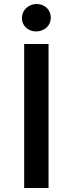

<svg xmlns="http://www.w3.org/2000/svg" viewBox="-20 -934 364 954"><path d="M221.2 0H100.1V-715.3H221.2ZM159.7 -777.8Q144 -777.8 131.1 -783Q118.2 -788.1 108.9 -796.9Q99.6 -805.7 94.2 -817.9Q88.9 -830.1 88.9 -844.2Q88.9 -858.9 94.5 -871.6Q100.1 -884.3 110.1 -893.8Q120.1 -903.3 133.5 -908.7Q147 -914.1 162.6 -914.1Q177.7 -914.1 190.7 -908.7Q203.6 -903.3 212.9 -894.3Q222.2 -885.3 227.3 -872.8Q232.4 -860.4 232.4 -846.2Q232.4 -831.5 226.8 -818.8Q221.2 -806.2 211.2 -797.1Q201.2 -788.1 188 -783Q174.8 -777.8 159.7 -777.8Z"/></svg>

Font: Proza Libre
Style: Medium
Weight: 500
Designer: Jasper de Waard
Foundry: Jasper de Waard
Version: Version 1.000; ttfautohint (v1.4.1.8-43bc)